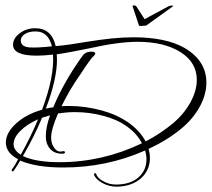

<svg xmlns="http://www.w3.org/2000/svg" viewBox="-20 -612 795 721"><path d="M480 -592Q483 -592 487 -591Q491 -590 492 -588L523 -540L612 -588Q617 -591 623 -591Q630 -592 630 -589L629 -588L529 -516Q504 -513 502 -516L478 -588Q478 -591 480 -592ZM419 89Q389 89 364 75Q339 61 333 44Q332 40 336 39Q339 37 341 41Q346 57 367 68Q389 81 415 81Q469 81 499.5 54.5Q530 28 530 -14Q530 -29 525 -47Q381 17 217 17Q116 17 56 -9Q50 1 44 10.5Q38 20 31 30Q30 33 26 31Q23 29 24 26Q31 16 37 6Q43 -4 48 -14Q2 -38 2 -77Q2 -113 40 -148Q78 -183 138 -200Q185 -326 179 -407Q162 -405 146.5 -404Q131 -403 118 -403Q29 -403 29 -444Q29 -468 54 -487Q79 -506 112 -506Q174 -506 189 -439Q217 -441 246 -445.5Q275 -450 306 -455Q355 -463 398.5 -467.5Q442 -472 481 -472Q603 -472 673 -432Q755 -384 755 -302Q755 -258 731.5 -214Q708 -170 668 -135Q640 -111 607.5 -90.5Q575 -70 538 -53Q543 -35 543 -19Q543 26 511 56Q476 88 419 89ZM90 -434Q104 -433 125.5 -434Q147 -435 175 -438Q161 -494 114 -494Q88 -494 73 -484Q58 -474 58 -460Q58 -437 90 -434ZM527 -81Q556 -96 582 -113.5Q608 -131 631 -150Q671 -184 695 -227.5Q719 -271 719 -312Q719 -378 657.5 -416.5Q596 -455 497 -455Q425 -455 318 -431Q283 -424 252 -418Q221 -412 193 -408Q193 -404 193.5 -399Q194 -394 194 -389Q194 -314 152 -204Q159 -206 166 -207Q173 -208 180 -209Q219 -304 291 -404Q302 -418 322 -418Q338 -418 338 -411Q338 -408 334 -404Q326 -397 313 -379Q300 -361 282 -333Q260 -302 242.5 -272Q225 -242 211 -213Q219 -214 226.5 -214Q234 -214 241 -214Q300 -214 363 -197Q392 -189 416 -178Q440 -167 459 -154Q504 -123 527 -81ZM204 -3Q365 -3 513 -74Q493 -113 451 -141Q420 -163 368 -177Q316 -191 261 -191Q244 -191 228 -189.5Q212 -188 198 -186Q185 -156 178.5 -133.5Q172 -111 172 -96Q172 -75 181 -61Q186 -52 193 -47Q200 -42 209 -43L216 -44Q224 -46 224 -39Q224 -37 219 -35Q187 -33 169.5 -51.5Q152 -70 152 -101Q152 -134 168 -179L138 -170Q108 -98 66 -26Q114 -3 204 -3ZM58 -31Q96 -99 123 -164Q82 -146 56.5 -120.5Q31 -95 31 -71Q31 -48 58 -31Z"/></svg>

Font: Passions Conflict
Style: Regular
Weight: 400
Designer: Robert E. Leuschke
Foundry: Robert E. Leuschke
Version: Version 1.010; ttfautohint (v1.8.3)